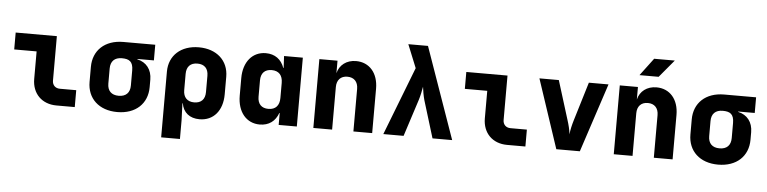

<svg xmlns="http://www.w3.org/2000/svg" viewBox="-52 -1066 6105 1528"><g transform="rotate(5 3000.0 -302.5)"><path d="M414 0H560V-135H429C393 -135 369 -159 369 -195V-550H40V-415H219V-195C219 -78 297 0 414 0Z M900 10C1047 10 1140 -78 1140 -210V-270C1140 -350 1096 -406 1023 -422V-425H1155V-550H900C753 -550 660 -462 660 -330V-210C660 -78 753 10 900 10ZM900 -120C842 -120 810 -152 810 -210V-330C810 -388 842 -420 900 -420C958 -420 990 -402 990 -330V-210C990 -152 958 -120 900 -120Z M1266 180H1416V30L1411 -105H1414C1426 -32 1478 10 1557 10C1668 10 1740 -74 1740 -205V-345C1740 -475 1645 -560 1503 -560C1361 -560 1266 -475 1266 -345ZM1503 -120C1448 -120 1416 -153 1416 -210V-340C1416 -398 1447 -430 1503 -430C1559 -430 1590 -398 1590 -340V-210C1590 -152 1559 -120 1503 -120Z M2038 10C2111 10 2162 -28 2186 -95H2189V0H2334V-550H2184L2189 -455H2186C2162 -522 2111 -560 2038 -560C1932 -560 1860 -476 1860 -345V-205C1860 -74 1932 10 2038 10ZM2096 -120C2041 -120 2010 -152 2010 -210V-340C2010 -398 2041 -430 2096 -430C2153 -430 2184 -396 2184 -335V-215C2184 -154 2153 -120 2096 -120Z M2466 0H2616V-340C2616 -397 2648 -430 2701 -430C2754 -430 2786 -397 2786 -340V0H2936V-355C2936 -479 2866 -560 2759 -560C2683 -560 2627 -517 2611 -450V-550H2466Z M3025 0H3187L3283 -297C3293 -329 3303 -376 3307 -403C3310 -376 3318 -328 3327 -297L3418 0H3575L3318 -730H3161L3236 -545Z M4014 0H4160V-135H4029C3993 -135 3969 -159 3969 -195V-550H3640V-415H3819V-195C3819 -78 3897 0 4014 0Z M4407 0H4595L4776 -550H4619L4525 -240C4514 -204 4504 -161 4501 -127C4498 -161 4487 -204 4475 -241L4379 -550H4224Z M5015 -645H5168L5285 -785H5120ZM4866 0H5016V-340C5016 -397 5048 -430 5101 -430C5154 -430 5186 -397 5186 -340V0H5336V-355C5336 -479 5266 -560 5159 -560C5083 -560 5027 -517 5011 -450V-550H4866Z M5700 10C5847 10 5940 -78 5940 -210V-270C5940 -350 5896 -406 5823 -422V-425H5955V-550H5700C5553 -550 5460 -462 5460 -330V-210C5460 -78 5553 10 5700 10ZM5700 -120C5642 -120 5610 -152 5610 -210V-330C5610 -388 5642 -420 5700 -420C5758 -420 5790 -402 5790 -330V-210C5790 -152 5758 -120 5700 -120Z"/></g></svg>

Font: JetBrains Mono ExtraBold
Style: Regular
Weight: 800
Monospace: yes
Designer: Philipp Nurullin, Konstantin Bulenkov
Foundry: JetBrains
Version: Version 2.305